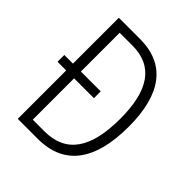

<svg xmlns="http://www.w3.org/2000/svg" viewBox="-198 -836 959 959"><g transform="rotate(45 281.0 -357.0)"><path d="M236 -714H86V-390H25V-342H86V0H227C413 0 506 -124 506 -365C506 -594 415 -714 236 -714ZM231 -664C381 -664 448 -560 448 -362C448 -156 378 -50 224 -50H142V-342H282V-390H142V-664Z"/></g></svg>

Font: Noto Sans Kannada Condensed Light
Style: Regular
Weight: 300
Width: 3
Designer: Jelle Bosma - Monotype Design Team
Foundry: Monotype Imaging Inc.
Version: Version 2.005